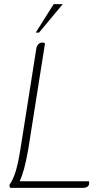

<svg xmlns="http://www.w3.org/2000/svg" viewBox="-20 -910 515 930"><path d="M412 -24Q412 0 380 0H29L25 -13Q45 -43 56.5 -81.5Q68 -120 79 -188L155 -669Q157 -686 165 -695Q173 -704 186 -704Q191 -704 198 -700L117 -188Q98 -78 75 -32H411Q412 -29 412 -24ZM240 -890H284L169 -752H153Z"/></svg>

Font: Thasadith
Style: Italic
Weight: 400
Italic angle: -9°
Designer: Cadson Demak Co.,Ltd.
Foundry: Cadson Demak Co.,Ltd.
Version: Version 1.000; ttfautohint (v1.6)